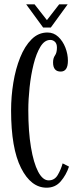

<svg xmlns="http://www.w3.org/2000/svg" viewBox="-20 -862 367 892"><path d="M196.5 10Q124 10 77.8 -81.5Q31.5 -173 31.5 -349Q31.5 -414 42 -478.2Q52.5 -542.5 73.8 -595.2Q95 -648 126.8 -679.5Q158.5 -711 200.5 -711Q229.5 -711 250.8 -691Q272 -671 283.8 -640.8Q295.5 -610.5 295.5 -580Q295.5 -529.5 262 -529.5Q226.5 -529.5 226.5 -572Q226.5 -592 235.5 -604.5Q244.5 -617 244.5 -641Q244.5 -659 235.2 -667.8Q226 -676.5 213.5 -676.5Q187 -676.5 167.8 -645Q148.5 -613.5 136 -563.2Q123.5 -513 117.5 -456.5Q111.5 -400 111.5 -350Q111.5 -251.5 123.8 -178.2Q136 -105 157.2 -64.5Q178.5 -24 206 -24Q233.5 -24 248.2 -49Q263 -74 271 -103L300.5 -88Q287.5 -49 262.2 -19.5Q237 10 196.5 10ZM180.5 -734 101.5 -842H140.5L198 -768.5L255 -842H294.5L216 -734Z"/></svg>

Font: Imbue 10pt
Style: Regular
Weight: 400
Designer: Tyler Finck
Foundry: Etcetera Type Company
Version: Version 1.102; ttfautohint (v1.8.3)